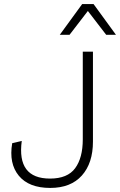

<svg xmlns="http://www.w3.org/2000/svg" viewBox="-20 -914 590 944"><path d="M437 -660V-218Q437 -112 382.5 -51Q328 10 227 10Q122 10 72.5 -50Q23 -110 40 -210L87 -221Q62 -36 226 -36Q312 -36 349.5 -87Q387 -138 387 -229V-660ZM550 -743H502L412 -860L322 -743H274L384 -894H440Z"/></svg>

Font: Work Sans Light
Style: Regular
Weight: 300
Designer: Wei Huang
Foundry: Wei Huang
Version: Version 2.012; ttfautohint (v1.8.3)